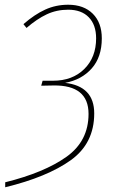

<svg xmlns="http://www.w3.org/2000/svg" viewBox="-20 -711 483 811"><path d="M410 -549Q410 -470 367.5 -422Q325 -374 255 -361Q378 -347 378 -232Q378 -105 278.5 -34Q179 37 2 80V59Q167 18 260.5 -48.5Q354 -115 354 -230Q354 -352 206 -350L154 -349L160 -370H204Q286 -370 336 -419.5Q386 -469 386 -549Q386 -606 355 -638Q324 -670 268 -670Q219 -670 177.5 -650.5Q136 -631 92 -593L79 -609Q126 -650 171 -670.5Q216 -691 268 -691Q334 -691 372 -653Q410 -615 410 -549Z"/></svg>

Font: Fira Sans Condensed Thin
Style: Italic
Weight: 250
Width: 3
Italic angle: -8°
Designer: Carrois Corporate & Edenspiekermann AG
Foundry: Carrois Corporate GbR & Edenspiekermann AG
Version: Version 4.203